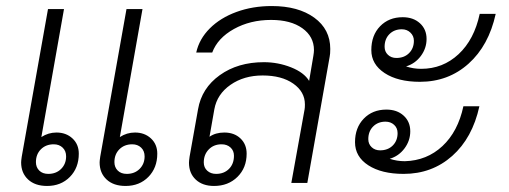

<svg xmlns="http://www.w3.org/2000/svg" viewBox="-20 -606 1687 636"><path d="M241 -97Q241 -50 211.5 -20Q182 10 136 10Q96 10 73 -11.5Q50 -33 50 -68Q50 -73 52 -87L139 -576H192L117 -152Q140 -167 167 -167Q199 -167 220 -147.5Q241 -128 241 -97ZM199 -88Q199 -106 187.5 -117Q176 -128 158 -128Q132 -128 115.5 -111.5Q99 -95 99 -69Q99 -52 110 -41Q121 -30 140 -30Q166 -30 182.5 -46.5Q199 -63 199 -88ZM501 -97Q501 -50 471.5 -20Q442 10 396 10Q356 10 333 -11.5Q310 -33 310 -68Q310 -73 312 -87L399 -576H452L377 -152Q400 -167 427 -167Q459 -167 480 -147.5Q501 -128 501 -97ZM459 -88Q459 -106 447.5 -117Q436 -128 418 -128Q392 -128 375.5 -111.5Q359 -95 359 -69Q359 -52 370 -41Q381 -30 400 -30Q426 -30 442.5 -46.5Q459 -63 459 -88Z M1074 -444Q1074 -427 1072 -418L998 0H945L989 -244Q990 -249 990 -260Q990 -302 951.5 -329Q913 -356 850 -356Q788 -356 743.5 -325Q699 -294 690 -244L674 -153Q694 -167 723 -167Q756 -167 776.5 -147.5Q797 -128 797 -97Q797 -50 766.5 -20Q736 10 689 10Q651 10 628.5 -11Q606 -32 606 -67Q606 -73 608 -87L636 -244Q648 -314 708 -357Q768 -400 854 -400Q901 -400 944 -383Q987 -366 1004 -338L1018 -421Q1020 -433 1020 -440Q1020 -485 981.5 -512.5Q943 -540 878 -540Q809 -540 755 -510Q701 -480 683 -432H630Q640 -477 675 -512Q710 -547 763.5 -566.5Q817 -586 880 -586Q968 -586 1021 -547.5Q1074 -509 1074 -444ZM714 -128Q688 -128 671.5 -111Q655 -94 655 -68Q655 -51 666.5 -40.5Q678 -30 696 -30Q722 -30 738.5 -46.5Q755 -63 755 -90Q755 -107 743.5 -117.5Q732 -128 714 -128Z M1210 -440Q1210 -489 1239 -519Q1268 -549 1314 -549Q1349 -549 1371 -529Q1393 -509 1393 -477Q1393 -446 1374 -420.5Q1355 -395 1325 -386Q1349 -378 1375 -378Q1447 -378 1499 -426.5Q1551 -475 1569 -560H1622Q1599 -455 1532 -395Q1465 -335 1371 -335Q1298 -335 1254 -364Q1210 -393 1210 -440ZM1351 -471Q1351 -487 1339.5 -498Q1328 -509 1311 -509Q1286 -509 1270 -493Q1254 -477 1254 -451Q1254 -435 1265 -424.5Q1276 -414 1293 -414Q1319 -414 1335 -430Q1351 -446 1351 -471ZM1156 -135Q1156 -183 1185 -213Q1214 -243 1260 -243Q1295 -243 1317 -223Q1339 -203 1339 -171Q1339 -140 1320 -114.5Q1301 -89 1271 -80Q1295 -72 1321 -72Q1394 -74 1445.5 -122Q1497 -170 1515 -254H1568Q1545 -149 1478 -89.5Q1411 -30 1317 -30Q1244 -30 1200 -58.5Q1156 -87 1156 -135ZM1297 -165Q1297 -182 1285.5 -192.5Q1274 -203 1257 -203Q1232 -203 1216 -187Q1200 -171 1200 -145Q1200 -129 1211 -118.5Q1222 -108 1239 -108Q1265 -108 1281 -124Q1297 -140 1297 -165Z"/></svg>

Font: Sarabun ExtraLight
Style: Italic
Weight: 275
Italic angle: -10°
Designer: Suppakit Chalermlarp | Katatrad Co.,Ltd.
Foundry: Cadson Demak Co.,Ltd.
Version: Version 1.000; ttfautohint (v1.6)